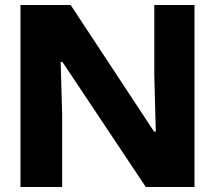

<svg xmlns="http://www.w3.org/2000/svg" viewBox="-20 -749 861 769"><path d="M62 0V-729H263L597 -222H604L598 -447V-729H759V0H564L230 -501H223L229 -290V0Z"/></svg>

Font: Mona Sans SemiExpanded
Style: Bold
Weight: 700
Width: 6
Designer: Deni Anggara
Foundry: GitHub
Version: Version 2.000